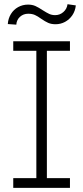

<svg xmlns="http://www.w3.org/2000/svg" viewBox="-20 -906 401 926"><path d="M43.9 -707H317.4V-661.1H206.1V-46.9H317.4V0H43.9V-46.9H155.3V-661.1H43.9ZM115.2 -883.8Q135.3 -883.8 150.6 -877Q166 -870.1 186.5 -856.4Q205.6 -844.2 218 -838.6Q230.5 -833 246.1 -833Q268.6 -833 285.6 -847.9Q302.7 -862.8 305.7 -885.7L345.7 -879.9Q342.8 -853 328.9 -832.5Q314.9 -812 293.7 -800.5Q272.5 -789.1 248 -789.1Q227.5 -789.1 212.6 -795.7Q197.8 -802.2 178.7 -815.4Q162.1 -827.6 148.4 -833.7Q134.8 -839.8 116.2 -839.8Q92.8 -839.8 76.4 -825Q60.1 -810.1 58.6 -787.1L17.6 -790Q19.5 -816.9 32.7 -838.4Q45.9 -859.9 67.6 -871.8Q89.4 -883.8 115.2 -883.8Z"/></svg>

Font: Pretendard GOV ExtraLight
Style: Regular
Weight: 200
Designer: Base glyphs from Inter by Rasmus Andersson; Hangeul glyphs from Noto Sans CJK(Source Han Sans) by Jang Soo-young and Kan
Foundry: Kil Hyung-jin
Version: Version 1.309